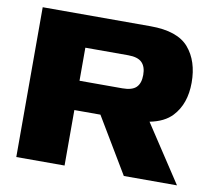

<svg xmlns="http://www.w3.org/2000/svg" viewBox="-76 -764 965 852"><g transform="rotate(10 407.0 -337.5)"><path d="M49.5 0V-675H535.5Q657.5 -675 708 -616Q758.5 -557 758.5 -460Q758.5 -364 705 -307Q670.5 -270 604.5 -257L773.5 0H534L384.5 -250H267V0ZM267 -382H460Q503.5 -382 522.2 -400.2Q541 -418.5 541 -456.5Q541 -493.5 522.2 -512.2Q503.5 -531 460 -531H267Z"/></g></svg>

Font: Anybody ExtraExpanded ExtraBold
Style: Regular
Weight: 800
Width: 8
Designer: Tyler Finck
Foundry: Etcetera Type Company
Version: Version 1.010; ttfautohint (v1.8.3) -l 8 -r 50 -G 200 -x 14 